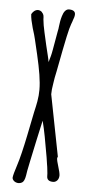

<svg xmlns="http://www.w3.org/2000/svg" viewBox="-54 -790 371 826"><g transform="rotate(5 131.0 -376.5)"><path d="M206.5 -12.7C218.8 -12.7 231.4 -23.4 231.4 -42.5C231.4 -49.3 228 -64.9 222.7 -81.1C218.3 -95.7 214.8 -107.9 214.8 -116.2L217.3 -122.6L165.5 -387.7C165.5 -400.9 167 -416.5 170.4 -435.5L174.3 -460.4V-460L180.2 -488.8L197.8 -580.1C207.5 -628.4 213.9 -659.2 218.3 -674.8C222.2 -689 226.6 -701.2 230.5 -711.4L230 -710.9C234.9 -722.7 237.3 -731.4 237.3 -738.8C237.3 -751 228.5 -757.8 210 -757.8C197.3 -757.8 187.5 -745.6 182.1 -726.6C177.2 -710.4 175.3 -698.2 173.3 -681.6C172.4 -673.8 171.9 -667 169.9 -660.2L155.3 -577.1V-577.6C152.8 -561 147.9 -543.5 142.1 -524.4C138.2 -548.3 135.7 -552.7 126 -594.7C115.2 -641.1 109.4 -668.9 107.4 -680.2C105.5 -691.4 104.5 -699.7 104 -705.6C103.5 -719.2 104 -726.6 94.7 -735.8H95.2C85.9 -745.6 65.4 -750.5 49.8 -723.6C50.3 -708 54.7 -688.5 61.5 -664.1C68.4 -642.6 72.8 -627 75.2 -616.2L90.3 -552.2C105 -488.8 113.3 -440.4 113.3 -402.3C113.3 -385.3 111.8 -368.7 108.9 -352.1C107.4 -342.8 106 -335.4 104.5 -329.6L98.6 -303.2L78.1 -201.7C67.4 -149.4 55.7 -99.6 45.9 -70.3C38.1 -46.4 31.2 -22.9 31.2 -14.2C34.2 2 56.6 11.2 73.2 1.5L72.8 2C80.6 -2.4 85.4 -12.7 88.4 -30.8L91.8 -52.7V-52.2C94.2 -64.5 103 -107.9 119.6 -184.6C128.4 -222.7 133.8 -251 138.7 -271C150.4 -225.6 156.2 -189.9 169.4 -115.2L173.8 -85.9C175.3 -78.6 176.3 -70.3 177.2 -61C178.7 -50.8 179.2 -42 179.2 -34.7C179.2 -20.5 188 -12.7 206.5 -12.7Z"/></g></svg>

Font: Amatic Mod Bold ONEptTWO
Style: Bold
Weight: 700
Designer: David Occhino Design
Foundry: David Occhino Design
Version: Version 1.2